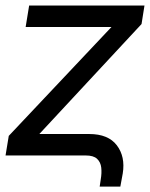

<svg xmlns="http://www.w3.org/2000/svg" viewBox="-27 -566 546 699"><path d="M335.9 113.3 339.8 86.9Q343.8 64 341.6 44.2Q339.4 24.4 326.4 12.2Q313.5 0 285.2 0H-6.8L4.9 -71.3L378.9 -467.8H66.4L79.1 -545.9H499L488.3 -478.5L116.2 -78.1H297.9Q367.2 -78.1 398.4 -36.9Q429.7 4.4 419.9 65.4L411.1 113.3Z"/></svg>

Font: Inter Tight
Style: Italic
Weight: 400
Italic angle: -9.39999°
Designer: Rasmus Andersson
Foundry: rsms
Version: Version 3.002